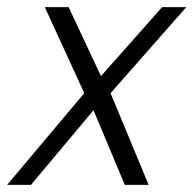

<svg xmlns="http://www.w3.org/2000/svg" viewBox="-44 -520 544 540"><path d="M43 0H-24L193 -258H267L374 0H307L219 -210ZM149 -500 240 -306 412 -500H480L267 -258H193L82 -500Z"/></svg>

Font: Epunda Sans Light
Style: Italic
Weight: 300
Italic angle: -12.0243°
Designer: Simon Atzbach
Foundry: typofactur
Version: Version 2.204